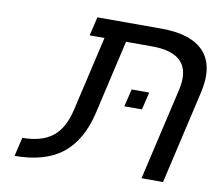

<svg xmlns="http://www.w3.org/2000/svg" viewBox="-70 -682 869 764"><g transform="rotate(10 365.0 -300.0)"><path d="M634 -372Q669 -524 498 -524H393L324 -224Q297 -109 226 -54Q156 0 35 0L53 -76Q130 -76 174 -110Q218 -144 236 -221L306 -524H246L264 -600H523Q643 -600 695 -544Q747 -487 722 -378L635 0H548ZM448 -341H519L502 -270H431Z"/></g></svg>

Font: Miedinger
Style: Italic
Weight: 400
Italic angle: -13°
Version: Version 001.000